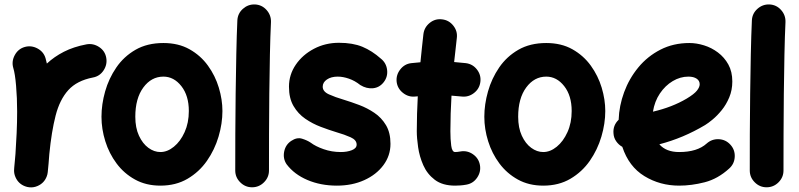

<svg xmlns="http://www.w3.org/2000/svg" viewBox="-20 -753 3530 848"><path d="M109.4 74.2Q99.6 73.2 90.8 69.8Q61 58.6 48.3 29.3Q40.5 11.7 42.5 -7.3Q43 -10.7 43 -14.6Q44.4 -28.8 45.7 -43.7Q46.9 -58.6 48.3 -73.2Q51.3 -116.2 53.5 -164.6Q55.7 -212.9 55.7 -259.8Q55.7 -320.8 51 -374.5Q46.4 -428.2 38.6 -453.1Q30.3 -481.9 45.2 -509.5Q60.1 -537.1 88.9 -545.4Q117.7 -553.7 145.3 -539.1Q172.9 -524.4 181.2 -495.6Q184.6 -484.4 187 -472.2Q219.2 -502.4 262.2 -524.4Q305.2 -546.4 361.8 -557.1Q391.6 -562.5 417.7 -545.4Q443.8 -528.3 449.2 -498Q454.6 -468.3 437.5 -442.1Q420.4 -416 390.1 -410.6Q319.8 -397 281.7 -355Q243.7 -313 225.6 -242.4Q207.5 -171.9 197.8 -72.3Q194.8 -29.3 190.9 7.3Q189.9 17.1 186.5 25.9Q175.3 55.7 146 68.4Q128.4 76.2 109.4 74.2Z M701.7 -563Q768.1 -563 817.1 -535.4Q866.2 -507.8 898.4 -463.1Q930.7 -418.5 946.5 -365.7Q962.4 -313 962.4 -262.7Q962.4 -207.5 945.3 -149.7Q928.2 -91.8 894 -42.7Q859.9 6.3 808.3 36.6Q756.8 66.9 688.5 66.9Q625 66.9 576.4 40Q527.8 13.2 494.9 -31Q461.9 -75.2 445.1 -129.2Q428.2 -183.1 428.2 -237.3Q428.2 -292 444.3 -349.1Q460.4 -406.2 493.7 -454.8Q526.9 -503.4 578.6 -533.2Q630.4 -563 701.7 -563ZM701.7 -414.6Q648.4 -414.6 613 -366.5Q577.6 -318.4 577.6 -237.3Q577.6 -188.5 593.8 -153.6Q609.9 -118.7 635.3 -100.1Q660.6 -81.5 688.5 -81.5Q719.2 -81.5 748 -105Q776.9 -128.4 795.4 -169.4Q814 -210.4 814 -262.7Q814 -330.6 781 -372.6Q748 -414.6 701.7 -414.6Z M1106 -733.4Q1136.7 -731.9 1157.2 -709Q1177.7 -686 1176.8 -655.8Q1173.8 -594.2 1172.1 -511.7Q1170.4 -429.2 1169.4 -338.4Q1168.5 -247.6 1168.2 -159.7Q1168 -71.8 1168 0Q1168 30.3 1146 52.2Q1124 74.2 1093.3 74.2Q1063 74.2 1041 52.2Q1019 30.3 1019 0Q1019 -72.3 1019.3 -160.2Q1019.5 -248 1020.8 -339.4Q1022 -430.7 1023.7 -514.6Q1025.4 -598.6 1028.3 -662.6Q1029.8 -693.4 1052.7 -713.9Q1075.7 -734.4 1106 -733.4Z M1674.8 -390.1Q1656.2 -366.2 1627.7 -363.3Q1599.1 -360.4 1571.3 -377.4Q1547.4 -396.5 1521.2 -405.5Q1495.1 -414.6 1471.7 -414.6Q1442.4 -414.6 1423.8 -401.9Q1405.3 -389.2 1405.3 -370.1Q1405.3 -348.6 1432.9 -336.2Q1460.4 -323.7 1498.5 -312.5Q1530.8 -302.7 1566.4 -289.3Q1602.1 -275.9 1633.5 -254.6Q1665 -233.4 1684.8 -200.2Q1704.6 -167 1704.6 -117.7Q1704.6 -65.4 1673.3 -23.4Q1642.1 18.6 1588.6 42.7Q1535.2 66.9 1467.8 66.9Q1396.5 66.9 1337.9 42Q1279.3 17.1 1245.6 -27.8Q1229 -52.7 1235.1 -83.5Q1241.2 -114.3 1266.6 -130.9Q1291.5 -147.5 1314.2 -140.4Q1336.9 -133.3 1352.1 -123Q1374 -106.4 1409.7 -94Q1445.3 -81.5 1485.4 -81.5Q1513.2 -81.5 1534.2 -89.8Q1555.2 -98.1 1555.2 -114.3Q1555.2 -134.8 1528.6 -146.7Q1502 -158.7 1464.8 -169.4Q1432.6 -179.2 1396.5 -192.9Q1360.4 -206.5 1328.4 -228.5Q1296.4 -250.5 1276.4 -284.7Q1256.3 -318.8 1256.3 -370.1Q1256.3 -423.3 1286.4 -467.3Q1316.4 -511.2 1366.7 -537.6Q1417 -564 1477.1 -564Q1538.1 -564 1580.6 -546.4Q1623 -528.8 1662.1 -494.1Q1686 -475.1 1689.7 -444.6Q1693.4 -414.1 1674.8 -390.1Z M2101.6 -391.1Q2097.7 -360.8 2073.2 -342Q2048.8 -323.2 2018.6 -326.7Q1997.1 -329.1 1974.1 -330.6Q1971.7 -291.5 1970.5 -252.2Q1969.2 -212.9 1969.2 -173.3Q1969.2 -137.7 1972.9 -109.6Q1976.6 -81.5 1990.2 -81.5Q1999.5 -81.5 2013.2 -84Q2043.5 -89.4 2068.8 -71.8Q2094.2 -54.2 2099.6 -24.4Q2105 5.4 2087.6 31.2Q2070.3 57.1 2040 62.5Q2026.9 64.9 2014.4 65.9Q2002 66.9 1990.2 66.9Q1934.6 66.9 1900.6 41.3Q1866.7 15.6 1849.6 -23.2Q1832.5 -62 1826.7 -102.8Q1820.8 -143.6 1820.8 -173.3Q1820.8 -212.4 1822 -251Q1823.2 -289.6 1825.2 -327.6Q1820.3 -327.1 1814.9 -326.7Q1784.7 -323.2 1760.3 -342.3Q1735.8 -361.3 1731.9 -391.1Q1728.5 -421.4 1747.6 -446Q1766.6 -470.7 1796.4 -474.1Q1816.4 -476.6 1836.9 -478Q1839.8 -509.3 1843.3 -540.5Q1846.7 -571.8 1850.1 -602.5Q1854 -632.8 1878.2 -652.1Q1902.3 -671.4 1932.6 -667.5Q1962.9 -664.1 1982.2 -639.6Q2001.5 -615.2 1997.6 -585Q1994.6 -558.1 1991.7 -531.7Q1988.8 -505.4 1985.8 -479Q2012.7 -477.1 2037.6 -474.1Q2067.9 -470.2 2086.7 -445.8Q2105.5 -421.4 2101.6 -391.1Z M2392.6 -563Q2459 -563 2508.1 -535.4Q2557.1 -507.8 2589.4 -463.1Q2621.6 -418.5 2637.5 -365.7Q2653.3 -313 2653.3 -262.7Q2653.3 -207.5 2636.2 -149.7Q2619.1 -91.8 2585 -42.7Q2550.8 6.3 2499.3 36.6Q2447.8 66.9 2379.4 66.9Q2315.9 66.9 2267.3 40Q2218.8 13.2 2185.8 -31Q2152.8 -75.2 2136 -129.2Q2119.1 -183.1 2119.1 -237.3Q2119.1 -292 2135.3 -349.1Q2151.4 -406.2 2184.6 -454.8Q2217.8 -503.4 2269.5 -533.2Q2321.3 -563 2392.6 -563ZM2392.6 -414.6Q2339.4 -414.6 2304 -366.5Q2268.6 -318.4 2268.6 -237.3Q2268.6 -188.5 2284.7 -153.6Q2300.8 -118.7 2326.2 -100.1Q2351.6 -81.5 2379.4 -81.5Q2410.2 -81.5 2439 -105Q2467.8 -128.4 2486.3 -169.4Q2504.9 -210.4 2504.9 -262.7Q2504.9 -330.6 2471.9 -372.6Q2439 -414.6 2392.6 -414.6Z M3200.7 -8.8Q3150.4 37.1 3092.3 52Q3034.2 66.9 2979.5 66.9Q2895 66.9 2826.2 24.9Q2757.3 -17.1 2728.5 -104.5Q2712.4 -113.3 2701.4 -129.2Q2690.4 -145 2689.5 -165Q2687 -199.7 2712.4 -224.1Q2714.4 -285.6 2736.6 -345.9Q2758.8 -406.2 2799.3 -455.3Q2839.8 -504.4 2897 -533.7Q2954.1 -563 3024.9 -563Q3056.2 -563 3089.4 -552.7Q3122.6 -542.5 3150.9 -521.2Q3179.2 -500 3196.8 -468.3Q3214.4 -436.5 3214.4 -393.1Q3214.4 -355 3200.9 -323Q3187.5 -291 3167.7 -266.6Q3147.9 -242.2 3127.9 -225.6Q3107.9 -209 3094.2 -200.7Q3045.9 -171.9 2995.4 -150.6Q2944.8 -129.4 2892.1 -115.7Q2921.9 -81.5 2979.5 -81.5Q3059.6 -81.5 3101.1 -119.1Q3124 -139.6 3154.8 -138.2Q3185.5 -136.7 3206.1 -113.8Q3226.6 -91.3 3225.1 -60.3Q3223.6 -29.3 3200.7 -8.8ZM3020.5 -414.6Q2984.4 -414.6 2951.2 -394.8Q2918 -375 2894.5 -340.1Q2871.1 -305.2 2863.8 -259.8Q2948.2 -279.3 3012.7 -317.4Q3045.9 -337.4 3058.1 -352.8Q3070.3 -368.2 3070.3 -380.9Q3070.3 -396.5 3056.9 -405.5Q3043.5 -414.6 3020.5 -414.6Z M3378.4 -733.4Q3409.2 -731.9 3429.7 -709Q3450.2 -686 3449.2 -655.8Q3446.3 -594.2 3444.6 -511.7Q3442.9 -429.2 3441.9 -338.4Q3440.9 -247.6 3440.7 -159.7Q3440.4 -71.8 3440.4 0Q3440.4 30.3 3418.5 52.2Q3396.5 74.2 3365.7 74.2Q3335.4 74.2 3313.5 52.2Q3291.5 30.3 3291.5 0Q3291.5 -72.3 3291.7 -160.2Q3292 -248 3293.2 -339.4Q3294.4 -430.7 3296.1 -514.6Q3297.9 -598.6 3300.8 -662.6Q3302.2 -693.4 3325.2 -713.9Q3348.1 -734.4 3378.4 -733.4Z"/></svg>

Font: Mikhak ExtraBold
Style: Regular
Weight: 800
Designer: Amin Abedi
Version: Version 3.3